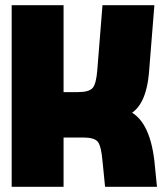

<svg xmlns="http://www.w3.org/2000/svg" viewBox="-20 -720 640 740"><path d="M470 -275Q545 -306 555 -450L575 -700H375L355 -450Q351 -398 337.5 -381.5Q324 -365 280 -365H225V-700H25V0H225V-190H300Q344 -190 357 -173.5Q370 -157 375 -100L385 0H585L575 -100Q556 -262 470 -295Z"/></svg>

Font: Millimetre
Style: Extrablack
Weight: 900
Designer: Jérémy Landes
Version: Version 1.0